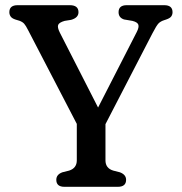

<svg xmlns="http://www.w3.org/2000/svg" viewBox="-20 -720 700 740"><path d="M466 -27Q466 0 434 0H228.5Q197 0 197 -27Q197 -47.5 220.5 -56L246.5 -62.5Q276 -72 276 -102V-242.5L88.5 -603.5Q79.5 -621.5 73.2 -628.5Q67 -635.5 55 -640L40 -644.5Q26 -649 21 -656.5Q16 -664 16 -673Q16 -700 48 -700H249Q282.5 -700 282.5 -673Q282.5 -651.5 254 -643.5L229 -639.5Q208 -633.5 204.2 -624Q200.5 -614.5 210.5 -594.5L358 -305.5L507 -596.5Q516.5 -615 513.2 -624.8Q510 -634.5 490.5 -639.5L458 -645Q437 -652 437 -673Q437 -700 468.5 -700H613Q645 -700 645 -673Q645 -664 640.2 -657Q635.5 -650 621 -645L613.5 -642.5Q599 -638 591 -629.8Q583 -621.5 567.5 -591.5L386.5 -241.5V-102Q386.5 -71.5 416.5 -62.5L442 -56Q466 -47 466 -27Z"/></svg>

Font: Fraunces 72pt S100
Style: Regular
Weight: 400
Version: Version 1.000; ttfautohint (v1.8.3)